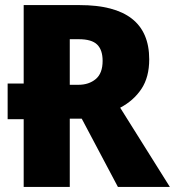

<svg xmlns="http://www.w3.org/2000/svg" viewBox="-20 -734 687 754"><path d="M293 -714Q566 -714 566 -501Q566 -431 535.5 -385Q505 -339 452 -311L647 0H443L301 -268H254V0H73V-266H10V-406H73V-714ZM290 -580H254V-401H288Q329 -401 356 -423.5Q383 -446 383 -495Q383 -538 361.5 -559Q340 -580 290 -580Z"/></svg>

Font: Noto Sans Disp ExtBd
Style: Regular
Weight: 800
Designer: Monotype Design Team
Foundry: Monotype Imaging Inc.
Version: Version 2.000;GOOG;noto-source:20170915:90ef993387c0; ttfaut